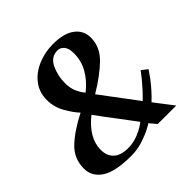

<svg xmlns="http://www.w3.org/2000/svg" viewBox="-183 -830 999 999"><g transform="rotate(-45 316.5 -330.0)"><path d="M498 -103 577 0H441L409 -38Q409 -36 380.5 -21Q352 -6 311.5 7Q271 20 227 20Q110 20 57.5 -14.5Q5 -49 5 -108Q5 -181 57 -230.5Q109 -280 199 -326Q176 -349 148.5 -396Q121 -443 121 -496Q121 -553 153 -594.5Q185 -636 238 -658Q291 -680 350 -680Q429 -680 471 -648.5Q513 -617 513 -564Q513 -496 460 -444Q407 -392 320 -340L470 -140Q505 -173 545 -221Q563 -243 576 -261L609 -236Q598 -219 579 -193Q539 -141 498 -103ZM250 -490Q250 -454 262.5 -426.5Q275 -399 291 -381Q338 -418 365.5 -465Q393 -512 393 -569Q393 -605 378.5 -622.5Q364 -640 343 -640Q295 -640 272.5 -593.5Q250 -547 250 -490ZM385 -72Q385 -72 319 -160Q266 -229 231 -278Q136 -202 136 -115Q136 -70 163 -45Q190 -20 243 -20Q294 -20 344 -46Q362 -55 385 -72Z"/></g></svg>

Font: Philosopher
Style: Bold Italic
Weight: 700
Italic angle: -10°
Designer: Jovanny Lemonad
Foundry: Jovanny Lemonad
Version: Version 2.000